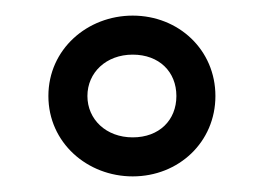

<svg xmlns="http://www.w3.org/2000/svg" viewBox="-20 -189 337 246"><path d="M92 -66C92 -96 116 -119 150 -119C184 -119 206 -97 206 -66C206 -35 184 -13 150 -13C116 -13 92 -36 92 -66ZM42 -66C42 -6 92 37 150 37C209 37 256 -7 256 -66C256 -125 209 -169 150 -169C92 -169 42 -126 42 -66Z"/></svg>

Font: Falling Sky
Style: ExtOu
Weight: 400
Designer: Paul D. Hunt
Foundry: Adobe Systems Incorporated
Version: Version 1.02